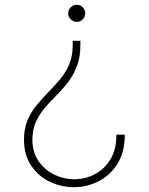

<svg xmlns="http://www.w3.org/2000/svg" viewBox="-20 -558 620 800"><path d="M289 222Q236 222 188 199.5Q140 177 110 132.5Q80 88 80 24Q80 -22 94.5 -56.5Q109 -91 132.5 -119.5Q156 -148 181.5 -174Q207 -200 230.5 -228Q254 -256 268.5 -290.5Q283 -325 283 -370V-388H315V-370Q315 -320 300.5 -282.5Q286 -245 263.5 -215.5Q241 -186 215 -160.5Q189 -135 166.5 -108.5Q144 -82 129.5 -50Q115 -18 115 24Q115 76 140.5 113Q166 150 206 169.5Q246 189 289 189Q334 189 374 168.5Q414 148 439.5 107Q465 66 465 3H500Q500 76 469 125Q438 174 389.5 198Q341 222 289 222ZM300 -538Q315 -538 325 -527.5Q335 -517 335 -502Q335 -488 325 -477.5Q315 -467 300 -467Q285 -467 274.5 -477.5Q264 -488 264 -502Q264 -517 274.5 -527.5Q285 -538 300 -538Z"/></svg>

Font: Be Vietnam Pro Variable Thin
Style: Regular
Weight: 100
Designer: Lam Bao, Tony Le, Vietanh Nguyen
Foundry: Yellow Type Foundry
Version: Version 1.002